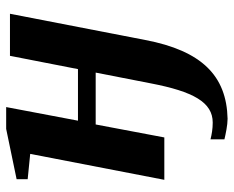

<svg xmlns="http://www.w3.org/2000/svg" viewBox="-86 -454 740 607"><g transform="rotate(-90 283.5 -150.0)"><path d="M544 -488H411L369 -273H206L249 -500H180L21 -467V-432L101 -424L19 0H153L194 -217H358L324 -43C298 92 264 153 200 153C180 153 163 150 147 146V190C164 194 192 200 212 200C348 197 427 118 461 -60Z"/></g></svg>

Font: Veleka
Style: Bold Italic
Weight: 700
Italic angle: -12°
Designer: Stefan Peev, Context Ltd, 2016; SIL International, 1997-2014.
Foundry: Stefan Peev, Context Ltd, 2016
Version: Version 5.000